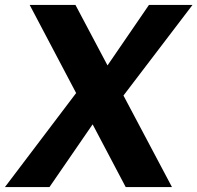

<svg xmlns="http://www.w3.org/2000/svg" viewBox="-40 -756 798 776"><path d="M80 -736H265L655 0H468ZM-20 0 292 -412 343 -266 160 0ZM377 -466 562 -736H738L437 -341Z"/></svg>

Font: Josefin Sans Thin
Style: Bold Italic
Weight: 700
Italic angle: -7°
Version: Version 2.000